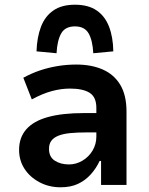

<svg xmlns="http://www.w3.org/2000/svg" viewBox="-20 -785 631 815"><path d="M237 10Q188 10 147.5 -11.5Q107 -33 84 -68.5Q61 -104 61 -149Q61 -201 91.5 -236Q122 -271 183 -288Q244 -305 336 -305H407V-223H350Q308 -223 278 -220Q248 -217 228 -209Q208 -201 198 -187.5Q188 -174 188 -153Q188 -119 212.5 -103Q237 -87 273 -87Q303 -87 330 -103Q357 -119 373 -146Q389 -173 389 -205V-327Q389 -373 360.5 -391Q332 -409 277 -409Q240 -409 200.5 -398.5Q161 -388 115 -363L79 -455Q114 -474 149.5 -486Q185 -498 224 -504.5Q263 -511 304 -511Q368 -511 416 -490Q464 -469 490.5 -425Q517 -381 517 -311V0H409V-102H403Q388 -70 365 -44.5Q342 -19 311 -4.5Q280 10 237 10ZM220 -559 135 -567Q137 -627 154 -671.5Q171 -716 206.5 -740.5Q242 -765 298 -765Q355 -765 390.5 -740.5Q426 -716 443 -671.5Q460 -627 461 -567L376 -559Q373 -614 356 -643.5Q339 -673 298 -673Q257 -673 240 -643.5Q223 -614 220 -559Z"/></svg>

Font: Nunito Sans 7pt SemiCondensed
Style: Bold
Weight: 700
Width: 4
Designer: Vernon Adams
Foundry: Vernon Adams
Version: Version 3.101;gftools[0.9.27]